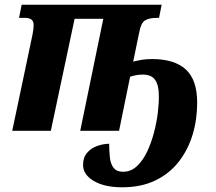

<svg xmlns="http://www.w3.org/2000/svg" viewBox="-20 -556 917 816"><path d="M499 240Q424 240 378.5 213Q333 186 333 145Q333 113 350.5 93Q368 73 394 64Q420 55 444 55Q444 86 447 113.5Q450 141 463 157.5Q476 174 503 174Q536 174 561.5 150.5Q587 127 605 89Q623 51 634.5 7Q646 -37 651 -79Q656 -121 655 -152Q655 -193 639.5 -216Q624 -239 587 -239Q571 -239 558.5 -236.5Q546 -234 533 -230L486 0H321L419 -476H297L196 0H32L118 -408Q123 -433 123 -449Q123 -466 113.5 -473Q104 -480 87 -480H61L72 -536H667L656 -480H646Q613 -480 596 -469Q579 -458 572 -420L546 -294Q565 -299 583.5 -302Q602 -305 627 -305Q721 -305 769.5 -261Q818 -217 818 -119Q818 -48 798.5 16.5Q779 81 739.5 131.5Q700 182 640 211Q580 240 499 240Z"/></svg>

Font: Noto Serif SemiCondensed ExtraBold
Style: Italic
Weight: 800
Width: 4
Italic angle: -12°
Designer: Monotype Design Team
Foundry: Monotype Imaging Inc.
Version: Version 2.014; ttfautohint (v1.8.4.7-5d5b)